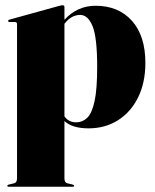

<svg xmlns="http://www.w3.org/2000/svg" viewBox="-20 -480 592 733"><path d="M226 -453V-404.5Q275 -458 345 -458Q432 -458 483.5 -400.8Q535 -343.5 535 -239.5Q535 -164.5 507.2 -108.2Q479.5 -52 430.5 -21Q381.5 10 318 10Q255.5 10 226 -18V201Q226 217.5 238 220L257 224.5Q263 226 263 229Q263 233 258 233H13Q8 233 8 229Q8 226 14 224.5L33 220Q45 217.5 45 201V-388Q45 -396 36.5 -396H17Q11 -396 11 -400.5Q11 -403.5 16 -405L205.5 -457.5Q215.5 -460 219 -460Q226 -460 226 -453ZM286 -423Q252 -423 226 -389V-36Q241.5 -13 271 -13Q295 -13 313 -30.2Q331 -47.5 341 -93.5Q351 -139.5 351 -224.5Q351 -336.5 333.5 -379.8Q316 -423 286 -423Z"/></svg>

Font: Fraunces 144pt Black
Style: Regular
Weight: 900
Version: Version 1.000;[0bf87f6ff]